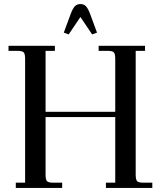

<svg xmlns="http://www.w3.org/2000/svg" viewBox="-20 -928 791 948"><path d="M22 -677V-702H251V-677H205V-376H549V-637Q549 -662 542 -669.5Q535 -677 510 -677H467V-702H696V-677H650V-66Q650 -41 657 -33.5Q664 -26 689 -26H732V0H503V-26H549V-350H205V-66Q205 -41 212 -33.5Q219 -26 244 -26H287V0H58V-26H104V-637Q104 -662 97 -669.5Q90 -677 65 -677ZM295 -767 329 -859Q339 -886 349.5 -897Q360 -908 377 -908Q394 -908 404.5 -897Q415 -886 425 -859L459 -767L435 -758L377 -844L319 -758Z"/></svg>

Font: Dihjauti
Style: Bold
Weight: 700
Designer: T. Christopher White
Version: Version 3.0.0